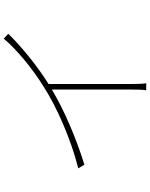

<svg xmlns="http://www.w3.org/2000/svg" viewBox="94 -889 812 1040"><g transform="rotate(-90 500.0 -369.0)"><path d="M811 -755C755 -688 652 -601 548 -537C441 -468 267 -391 108 -351L128 -318C275 -363 428 -430 535 -494V-65C535 -34 534 2 531 17H569C566 2 565 -34 565 -65V-512C672 -579 776 -667 837 -730Z"/></g></svg>

Font: SSpoqa Han Sans Neo Thin
Style: Regular
Weight: 100
Designer: [Spoqa Han Sans Neo] Dong-huui Kim  Younghwa Kang  Yujin Lee  [Noto Sans] Ryoko NISHIZUKA  (kana & ideographs); Paul D. 
Foundry: Spoqa (http://www.spoqa-han-sans.com)
Version: Version 1.000